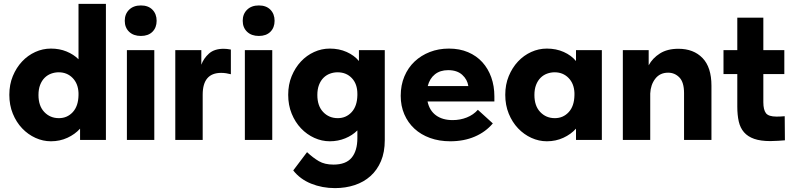

<svg xmlns="http://www.w3.org/2000/svg" viewBox="-20 -720 4089 988"><path d="M242 7Q201 7 162.5 -10.5Q124 -28 94 -59.5Q64 -91 46 -135Q28 -179 28 -232Q28 -285 46 -328.5Q64 -372 93.5 -403.5Q123 -435 161.5 -452.5Q200 -470 242 -470Q286 -470 322.5 -455Q359 -440 384 -415V-700H525V0H392V-58Q366 -29 327 -11Q288 7 242 7ZM283 -112Q326 -112 354.5 -143Q383 -174 384 -230V-242Q382 -290 353.5 -319Q325 -348 282 -348Q262 -348 243 -341Q224 -334 209.5 -319.5Q195 -305 186.5 -283Q178 -261 178 -231Q178 -175 208 -143.5Q238 -112 283 -112Z M633 -462H774V0H633ZM705 -535Q667 -535 644.5 -556.5Q622 -578 622 -613Q622 -648 644.5 -670Q667 -692 705 -692Q743 -692 764.5 -670Q786 -648 786 -613Q786 -578 764.5 -556.5Q743 -535 705 -535Z M1131 -469Q1139 -469 1148.5 -468Q1158 -467 1168 -465V-338Q1157 -341 1144 -343Q1131 -345 1118 -345Q1023 -345 1023 -233V0H882V-462H1016V-387Q1028 -420 1055.5 -444.5Q1083 -469 1131 -469Z M1240 -462H1381V0H1240ZM1312 -535Q1274 -535 1251.5 -556.5Q1229 -578 1229 -613Q1229 -648 1251.5 -670Q1274 -692 1312 -692Q1350 -692 1371.5 -670Q1393 -648 1393 -613Q1393 -578 1371.5 -556.5Q1350 -535 1312 -535Z M1677 7Q1636 7 1597.5 -10.5Q1559 -28 1529 -59.5Q1499 -91 1481 -135Q1463 -179 1463 -232Q1463 -285 1481 -328.5Q1499 -372 1528.5 -403.5Q1558 -435 1596.5 -452.5Q1635 -470 1677 -470Q1725 -470 1764 -452.5Q1803 -435 1827 -406V-462H1960V1Q1960 63 1940.5 109Q1921 155 1886.5 186Q1852 217 1805 232.5Q1758 248 1704 248Q1638 248 1581 225Q1524 202 1489 157L1560 63Q1591 92 1621 109.5Q1651 127 1696 127Q1760 127 1789.5 91.5Q1819 56 1819 -10V-49Q1793 -23 1756 -8Q1719 7 1677 7ZM1718 -112Q1761 -112 1789.5 -143Q1818 -174 1819 -230V-237Q1819 -288 1790.5 -318Q1762 -348 1717 -348Q1697 -348 1678 -341Q1659 -334 1644.5 -319.5Q1630 -305 1621.5 -283Q1613 -261 1613 -231Q1613 -175 1643 -143.5Q1673 -112 1718 -112Z M2297 7Q2240 7 2193 -10Q2146 -27 2112.5 -58Q2079 -89 2060.5 -132Q2042 -175 2042 -227Q2042 -282 2061 -327Q2080 -372 2113.5 -403.5Q2147 -435 2192 -452.5Q2237 -470 2290 -470Q2345 -470 2388.5 -451.5Q2432 -433 2462 -400Q2492 -367 2508 -322Q2524 -277 2524 -224V-198H2180Q2190 -151 2223.5 -126.5Q2257 -102 2309 -102Q2348 -102 2382 -115.5Q2416 -129 2439 -155L2516 -85Q2479 -41 2423 -17Q2367 7 2297 7ZM2286 -359Q2245 -359 2218 -337.5Q2191 -316 2181 -277H2390Q2385 -311 2358.5 -335Q2332 -359 2286 -359Z M2794 7Q2753 7 2714.5 -10.5Q2676 -28 2646 -59.5Q2616 -91 2598 -135Q2580 -179 2580 -232Q2580 -285 2598 -328.5Q2616 -372 2645.5 -403.5Q2675 -435 2713.5 -452.5Q2752 -470 2794 -470Q2842 -470 2881 -452.5Q2920 -435 2944 -406V-462H3077V0H2944V-58Q2918 -29 2879 -11Q2840 7 2794 7ZM2835 -112Q2878 -112 2906.5 -143Q2935 -174 2936 -230V-242Q2934 -290 2905.5 -319Q2877 -348 2834 -348Q2814 -348 2795 -341Q2776 -334 2761.5 -319.5Q2747 -305 2738.5 -283Q2730 -261 2730 -231Q2730 -175 2760 -143.5Q2790 -112 2835 -112Z M3500 -241Q3500 -297 3476 -321.5Q3452 -346 3418 -346Q3376 -346 3352 -315Q3328 -284 3326 -239V0H3185V-462H3318V-384Q3338 -421 3376 -445Q3414 -469 3471 -469Q3549 -469 3595 -421.5Q3641 -374 3641 -279V0H3500V-241Z M3703 -462H3774V-629H3908V-462H4016V-339H3908V-194Q3908 -155 3921.5 -137.5Q3935 -120 3976 -120Q3985 -120 3996 -120.5Q4007 -121 4018 -122L4019 2Q4005 3 3984.5 4.5Q3964 6 3944 6Q3894 6 3861 -5.5Q3828 -17 3808.5 -39.5Q3789 -62 3781.5 -95Q3774 -128 3774 -172V-339H3703Z"/></svg>

Font: Tilda Sans Extra Bold
Style: Regular
Weight: 800
Designer: ParaType Ltd
Foundry: ParaType Ltd
Version: Version 1.009